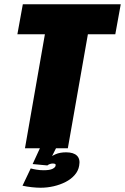

<svg xmlns="http://www.w3.org/2000/svg" viewBox="-20 -695 586 900"><path d="M97 0H298L392 -534.5H520.5L546 -675H87L61.5 -534.5H190.5ZM170 185Q201.5 185 231.8 178Q262 171 287.8 157.8Q313.5 144.5 330.2 125.2Q347 106 351 82Q357 51 341 35Q325 19 290 19Q261 19 240.5 28Q220 37 208 49L202 80.5Q206.5 76.5 213.5 74Q220.5 71.5 227 71.5Q235.5 71.5 238.8 73.8Q242 76 240.5 82Q239 90 226 96.5Q213 103 184.5 103Q167 103 150.8 100.2Q134.5 97.5 124 94.5L85.5 175.5Q106 180 128.8 182.5Q151.5 185 170 185ZM202 80.5 242.5 0H167L133 74Z"/></svg>

Font: Anybody Condensed Black
Style: Italic
Weight: 900
Width: 3
Italic angle: -10°
Version: Version 1.113;gftools[0.9.25]